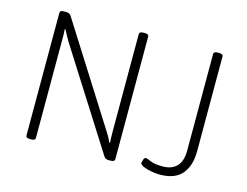

<svg xmlns="http://www.w3.org/2000/svg" viewBox="-97 -860 1315 1023"><g transform="rotate(15 560.5 -348.0)"><path d="M138 2Q116 2 116 -12V-688Q116 -702 138 -702H150Q169 -702 178 -688L519 -149Q527 -137 535.5 -122.5Q544 -108 552 -89L556 -90Q555 -107 554.5 -121.5Q554 -136 554 -157V-688Q554 -702 576 -702H584Q606 -702 606 -688V-12Q606 2 584 2H573Q554 2 547 -10L203 -552Q196 -565 187.5 -579.5Q179 -594 170 -612L166 -611Q168 -594 168 -579.5Q168 -565 168 -543V-12Q168 2 146 2ZM855 6Q835 6 809 1.5Q783 -3 764 -11.5Q745 -20 745 -30Q745 -33 749.5 -46.5Q754 -60 761 -60Q770 -60 792 -50Q814 -40 859 -40Q908 -40 936 -68Q964 -96 964 -157V-688Q964 -702 986 -702H994Q1016 -702 1016 -688V-167Q1016 -85 977 -39.5Q938 6 855 6Z"/></g></svg>

Font: Asap ExtraLight
Style: Regular
Weight: 200
Designer: Pablo Cosgaya
Foundry: Omnibus-Type
Version: Version 3.001; ttfautohint (v1.8.4.7-5d5b)